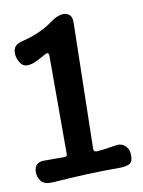

<svg xmlns="http://www.w3.org/2000/svg" viewBox="-73 -651 532 714"><g transform="rotate(-10 193.0 -294.0)"><path d="M70 10Q37 12 25 -3.5Q13 -19 13 -38Q13 -56 22.5 -65.5Q32 -75 50 -75H128Q138 -75 138 -85V-458Q138 -463 134.5 -465.5Q131 -468 126 -465Q108 -455 88.5 -445Q69 -435 51 -435Q33 -435 23 -453Q13 -471 13 -487Q13 -504 21.5 -513Q30 -522 46 -526Q83 -535 113.5 -548.5Q144 -562 172 -583Q189 -595 206.5 -598.5Q224 -602 236.5 -593Q249 -584 248 -560L238 -85Q238 -81 241 -78Q244 -75 248 -75Q268 -76 287.5 -79Q307 -82 326 -85Q343 -88 358 -75.5Q373 -63 373 -37Q373 -12 358.5 -6Q344 0 326 0Q257 0 198 2.5Q139 5 70 10Z"/></g></svg>

Font: Winky Sans
Style: Regular
Weight: 400
Designer: Simon Atzbach
Foundry: typofactur
Version: Version 1.205